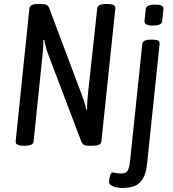

<svg xmlns="http://www.w3.org/2000/svg" viewBox="-20 -722 860 954"><path d="M95 2Q55 2 58 -21L126 -680Q128 -691 137.5 -696.5Q147 -702 169 -702H186Q202 -702 211.5 -697.5Q221 -693 226 -678L389 -244Q394 -231 400 -211.5Q406 -192 409 -176L413 -177Q412 -187 413 -206.5Q414 -226 416 -245L463 -680Q465 -691 474.5 -696.5Q484 -702 506 -702H514Q556 -702 553 -680L484 -20Q483 -9 473 -3.5Q463 2 440 2H419Q404 2 396 -3Q388 -8 382 -24L218 -456Q213 -469 208 -488Q203 -507 200 -524L195 -523Q196 -510 195 -491Q194 -472 192 -455L147 -20Q146 -9 136 -3.5Q126 2 103 2ZM588 212Q575 212 559.5 209Q544 206 533 199.5Q522 193 522 183Q522 178 523.5 166.5Q525 155 529 145Q533 135 540 135Q545 135 555 137.5Q565 140 583 140Q605 140 613.5 127.5Q622 115 626 80L687 -503Q689 -525 729 -525H737Q759 -525 766.5 -519.5Q774 -514 773 -503L711 90Q706 141 689 167.5Q672 194 646.5 203Q621 212 588 212ZM740 -595Q716 -595 706.5 -601Q697 -607 698 -617L704 -677Q706 -699 751 -699Q775 -699 784 -693.5Q793 -688 792 -677L786 -617Q784 -595 740 -595Z"/></svg>

Font: Asap Condensed Condensed Regular
Style: Italic
Weight: 400
Width: 3
Italic angle: -6°
Designer: Pablo Cosgaya
Foundry: Omnibus-Type
Version: Version 3.001; ttfautohint (v1.8.4.7-5d5b)